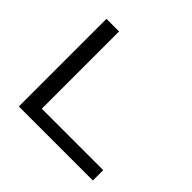

<svg xmlns="http://www.w3.org/2000/svg" viewBox="-154 -814 990 990"><g transform="rotate(45 340.5 -319.5)"><path d="M190 0H98V-639H190ZM145 -75.5H638V0H145Z"/></g></svg>

Font: Anek Gujarati Expanded
Style: Regular
Weight: 400
Width: 7
Designer: Mrunmayee Ghaisas (Gujarati), Yesha Goshar (Latin)
Foundry: Ek Type
Version: Version 1.003